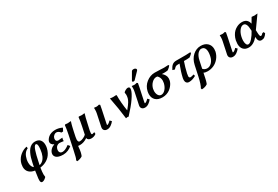

<svg xmlns="http://www.w3.org/2000/svg" viewBox="82 -1906 4893 3377"><g transform="rotate(-30 2528.5 -217.5)"><path d="M371.1 -434.1V-399.9Q285.6 -363.8 258.8 -237.8Q252.9 -205.1 252.9 -176.8Q252.9 -92.8 300.8 -59.1Q302.2 -66.9 305.9 -83.3Q309.6 -99.6 311 -106.9L316.9 -137.2Q327.6 -189.5 340.6 -231.9Q353.5 -274.4 372.6 -314.2Q391.6 -354 414.6 -380.9Q437.5 -407.7 468.8 -423.8Q500 -439.9 537.1 -439.9Q606.9 -439.9 639.9 -400.9Q672.9 -361.8 672.9 -298.8Q672.9 -265.1 666 -235.8Q655.3 -188.5 634.8 -150.1Q614.3 -111.8 588.6 -85.4Q563 -59.1 530.8 -39.8Q498.5 -20.5 465.6 -10.3Q432.6 0 396 4.9Q382.8 85.9 382.8 140.1Q382.8 163.6 387.2 181.2L386.2 190.9Q384.3 192.9 381.1 196.3Q377.9 199.7 367.9 208.5Q357.9 217.3 348.1 223.9Q338.4 230.5 325 235.8Q311.5 241.2 299.8 241.2Q266.1 241.2 266.1 188Q266.1 176.3 268.1 151.9Q271.5 113.3 289.1 3.9Q215.3 -6.8 173.6 -48.3Q131.8 -89.8 131.8 -159.2Q131.8 -181.2 138.2 -213.9Q146.5 -254.4 167 -290.5Q187.5 -326.7 213.1 -351.6Q238.8 -376.5 267.8 -395Q296.9 -413.6 323.2 -423.1Q349.6 -432.6 371.1 -434.1ZM421.9 -119.1Q419.9 -109.4 416 -91.8Q410.2 -66.9 404.8 -39.1Q433.1 -44.9 457 -61Q481 -77.1 497.6 -100.1Q514.2 -123 525.4 -148.9Q536.6 -174.8 543.9 -204.1Q559.1 -279.8 559.1 -323.2Q559.1 -391.1 529.8 -391.1Q513.7 -391.1 497.8 -367.4Q481.9 -343.8 468 -300.5Q454.1 -257.3 443.6 -215.8Q433.1 -174.3 421.9 -119.1Z M942.9 -391.1Q920.9 -390.1 896.5 -371.1Q872.1 -352.1 863.8 -319.8Q857.9 -287.1 870.1 -269Q882.3 -251 908.2 -251Q915 -251 958 -255.9Q971.7 -257.8 994.1 -257.8L988.8 -242.2Q985.8 -237.8 984.9 -225.1Q982.4 -215.3 983.9 -192.9Q980.5 -193.4 962.6 -195.8Q944.8 -198.2 926.8 -200.2Q908.7 -202.1 899.9 -202.1Q875 -202.1 849.6 -183.3Q824.2 -164.6 814 -123Q806.6 -83.5 823 -61.3Q839.4 -39.1 874 -39.1Q928.7 -39.1 1008.8 -100.1L1041 -61Q1007.8 -31.7 961.4 -11.2Q915 9.3 861.8 9.8Q811 9.8 774.9 -0.7Q738.8 -11.2 720.9 -29.1Q703.1 -46.9 697 -67.1Q690.9 -87.4 695.8 -109.9Q702.6 -146 733.2 -178Q763.7 -210 813 -228Q780.8 -239.7 764.9 -263.9Q749 -288.1 755.9 -319.8Q760.7 -336.9 773.9 -356.2Q787.1 -375.5 809.6 -395Q832 -414.6 868.4 -427.2Q904.8 -439.9 947.8 -439.9Q985.8 -440.4 1024.2 -430.7Q1062.5 -420.9 1089.8 -405.8Q1088.4 -398.4 1059.1 -345.2L1022.9 -344.2Q1008.8 -365.7 987.1 -378.4Q965.3 -391.1 942.9 -391.1Z M1220.7 -248 1200.7 -152.8Q1193.8 -121.1 1193.8 -102.1Q1193.8 -47.9 1228 -47.9Q1262.7 -47.9 1303.2 -66.9Q1343.8 -85.9 1365.7 -109.9L1361.8 -107.9Q1366.7 -131.3 1376.7 -179Q1386.7 -226.6 1391.6 -250Q1415 -358.9 1419.9 -424.8L1429.7 -435.1Q1461.4 -430.2 1482.9 -430.2Q1507.3 -430.2 1544.9 -436V-425.8Q1526.4 -373 1500 -248L1472.7 -126Q1460 -64 1472.7 -49.8Q1473.6 -48.8 1484.9 -48.8Q1493.2 -48.8 1527.8 -61L1529.8 -23.9Q1488.3 9.8 1429.7 9.8Q1398.4 9.8 1377.7 -3.4Q1356.9 -16.6 1352.1 -42Q1278.3 9.8 1197.8 9.8Q1172.4 9.8 1160.6 6.8Q1160.6 11.2 1159.4 21.7Q1158.2 32.2 1157.7 36.1Q1153.8 85.9 1145 127.9Q1137.7 160.2 1124 194.8Q1106.9 209 1073.2 220.5Q1039.6 231.9 1012.7 231.9L1003.9 209Q1016.6 187.5 1026.1 151.6Q1035.6 115.7 1055.2 23.9Q1058.6 8.8 1060.1 1L1113.8 -250Q1136.7 -362.3 1141.6 -424.8L1151.9 -435.1Q1182.1 -430.2 1203.6 -430.2Q1229.5 -430.2 1265.6 -436L1266.6 -425.8Q1262.7 -415.5 1259.3 -405.3Q1255.9 -395 1252.4 -381.8Q1249 -368.7 1246.6 -359.9Q1244.1 -351.1 1240.2 -334Q1236.3 -316.9 1234.4 -308.8Q1232.4 -300.8 1227.5 -278.6Q1222.7 -256.3 1220.7 -248Z M1840.3 -439 1858.4 -424.8Q1855 -402.8 1842.3 -338.9Q1792.5 -103.5 1790.5 -92.8Q1786.1 -72.8 1785.6 -64.2Q1785.2 -55.7 1788.6 -55.2Q1814 -55.2 1862.3 -105L1893.6 -73.2Q1867.2 -38.6 1830.3 -13.2Q1793.5 12.2 1752.4 12.2Q1712.4 12.2 1691.9 -11.7Q1671.4 -35.6 1678.7 -75.2Q1686.5 -110.8 1695.1 -152.1Q1703.6 -193.4 1714.1 -243.2Q1724.6 -293 1730.5 -320.8Q1738.3 -356.9 1738.3 -394Q1738.3 -400.4 1737.8 -415Q1737.3 -429.7 1737.3 -434.1Q1762.7 -429.2 1788.6 -429.2Q1808.6 -429.2 1840.3 -439Z M2176.3 -433.1 2194.3 -428.2Q2191.9 -282.2 2221.2 -103Q2281.7 -175.8 2305.2 -215.3Q2328.6 -254.9 2336.4 -286.1Q2344.2 -321.8 2344.2 -349.1Q2344.2 -368.2 2339.4 -390.1Q2339.4 -391.1 2338.9 -393.1Q2338.4 -395 2338.4 -396Q2349.6 -413.1 2378.7 -428Q2407.7 -442.9 2423.3 -442.9Q2443.4 -442.9 2453.4 -433.8Q2463.4 -424.8 2463.1 -411.6Q2462.9 -398.4 2460.4 -382.8Q2447.3 -325.7 2380.6 -228.3Q2314 -130.9 2187.5 4.9Q2168.9 1 2164.1 1L2133.3 6.8Q2108.9 -204.1 2062.5 -437Q2096.7 -430.2 2129.4 -430.2Q2163.1 -430.2 2176.3 -433.1Z M2606.9 -439 2625 -424.8Q2621.6 -402.8 2608.9 -338.9Q2605.5 -322.3 2585.7 -231.4Q2565.9 -140.6 2556.6 -92.8Q2552.2 -72.8 2551.8 -64.2Q2551.3 -55.7 2554.7 -55.2Q2580.6 -55.2 2628.9 -105L2659.7 -73.2Q2633.3 -38.6 2596.7 -13.2Q2560.1 12.2 2519 12.2Q2479 12.2 2458.3 -11.7Q2437.5 -35.6 2444.8 -75.2Q2452.6 -110.8 2461.2 -152.1Q2469.7 -193.4 2480.2 -243.2Q2490.7 -293 2496.6 -320.8Q2504.9 -359.4 2504.9 -394Q2504.9 -400.4 2504.4 -415Q2503.9 -429.7 2503.9 -434.1Q2529.3 -429.2 2554.7 -429.2Q2575.2 -429.2 2606.9 -439ZM2679.7 -675.8Q2701.7 -675.8 2717 -664.3Q2732.4 -652.8 2729 -636.2Q2727.1 -627.9 2715.8 -616.2Q2693.4 -593.8 2652.6 -551Q2611.8 -508.3 2599.6 -496.1Q2590.3 -486.8 2575.7 -486.8Q2564 -486.8 2556.9 -492.4Q2549.8 -498 2549.8 -504.9Q2551.8 -508.3 2553.7 -512.2Q2554.2 -513.2 2554.7 -514.6Q2555.2 -516.1 2555.7 -517.1L2636.7 -657.2Q2647 -675.8 2679.7 -675.8Z M3191.4 -356.9 3185.5 -356Q3157.2 -350.1 3119.6 -350.1Q3082.5 -350.1 3068.4 -351.1Q3098.1 -327.6 3116.9 -295.4Q3135.7 -263.2 3135.7 -227.1Q3135.7 -204.1 3131.3 -186Q3126 -162.1 3113 -136.5Q3100.1 -110.8 3077.9 -84.5Q3055.7 -58.1 3027.3 -37.4Q2999 -16.6 2960 -3.4Q2920.9 9.8 2877.4 9.8Q2787.6 9.8 2740 -35.2Q2692.4 -80.1 2692.4 -154.8Q2692.4 -180.2 2698.7 -212.9Q2719.7 -311.5 2798.3 -373.8Q2877 -436 2970.7 -436Q3036.1 -436 3100.6 -432.1Q3107.4 -431.6 3119.6 -430.9Q3131.8 -430.2 3141.8 -429.7Q3151.9 -429.2 3159.7 -429.2Q3193.8 -429.2 3245.6 -433.1L3256.3 -418Q3237.3 -391.1 3191.4 -356.9ZM2957.5 -356Q2906.7 -356 2863 -311.8Q2819.3 -267.6 2804.7 -205.1Q2799.3 -177.2 2799.3 -159.2Q2799.3 -106.9 2821.3 -73Q2843.3 -39.1 2879.4 -39.1Q2923.8 -39.1 2962.6 -82.3Q3001.5 -125.5 3018.6 -194.8Q3024.4 -222.2 3024.4 -245.1Q3024.4 -309.6 2978.5 -354L2985.4 -353Q2970.7 -356 2957.5 -356Z M3578.6 -356H3519.5Q3481.9 -249.5 3459.5 -147.9Q3459 -146.5 3457.5 -139.9Q3456.1 -133.3 3455.6 -131.8L3456.5 -132.8Q3449.7 -103 3449.7 -86.9Q3449.7 -50.8 3481.4 -50.8Q3495.1 -50.8 3548.3 -65.9L3556.6 -32.2Q3482.4 9.8 3417.5 9.8Q3383.8 9.8 3365.7 -10.7Q3347.7 -31.2 3347.7 -65.9Q3347.7 -86.4 3351.6 -104Q3375.5 -214.8 3429.7 -356H3391.6Q3364.3 -356 3349.6 -346.7Q3335 -337.4 3306.6 -306.2L3262.7 -319.8Q3289.6 -376 3321.8 -403.1Q3354 -430.2 3404.3 -430.2H3601.6Q3634.8 -430.2 3688.5 -434.1L3699.7 -418.9Q3691.9 -407.7 3680.2 -396.5Q3668.5 -385.3 3660.9 -379.4Q3653.3 -373.5 3634.8 -359.9Q3613.8 -356 3578.6 -356Z M3661.6 199.2 3656.2 201.2Q3637.7 216.3 3605 225.1Q3572.3 233.9 3544.4 233.9L3535.6 210.9Q3570.8 154.3 3603.5 4.9L3647.5 -200.2Q3671.9 -312 3743.2 -376Q3814.5 -439.9 3905.3 -439.9Q3988.8 -439.9 4038.1 -393.8Q4087.4 -347.7 4087.4 -272.9Q4087.4 -248.5 4082.5 -220.2Q4064.9 -149.4 4021.2 -96.7Q3977.5 -43.9 3918.9 -17.1Q3860.4 9.8 3794.4 9.8Q3742.7 9.8 3714.4 -6.8Q3712.4 3.4 3707.5 24.4Q3702.6 45.4 3700.7 56.2L3698.2 69.8Q3697.3 75.2 3693.1 93Q3689 110.8 3687.5 117.2Q3686 123.5 3682.4 137.9Q3678.7 152.3 3676 160.4Q3673.3 168.5 3669.4 179.2Q3665.5 189.9 3661.6 199.2ZM3962.4 -199.2Q3971.7 -244.6 3971.7 -276.9Q3971.7 -391.1 3885.3 -391.1Q3870.6 -391.1 3853.8 -382.3Q3836.9 -373.5 3818.8 -355.5Q3800.8 -337.4 3784.9 -303.7Q3769 -270 3760.3 -226.1L3728.5 -77.1Q3762.2 -39.1 3812.5 -39.1Q3863.3 -39.1 3905.3 -82.3Q3947.3 -125.5 3962.4 -199.2Z M4394 -439 4412.1 -424.8Q4408.7 -402.8 4396 -338.9Q4346.2 -103.5 4344.2 -92.8Q4339.8 -72.8 4339.4 -64.2Q4338.9 -55.7 4342.3 -55.2Q4367.7 -55.2 4416 -105L4447.3 -73.2Q4420.9 -38.6 4384 -13.2Q4347.2 12.2 4306.2 12.2Q4266.1 12.2 4245.6 -11.7Q4225.1 -35.6 4232.4 -75.2Q4240.2 -110.8 4248.8 -152.1Q4257.3 -193.4 4267.8 -243.2Q4278.3 -293 4284.2 -320.8Q4292 -356.9 4292 -394Q4292 -400.4 4291.5 -415Q4291 -429.7 4291 -434.1Q4316.4 -429.2 4342.3 -429.2Q4362.3 -429.2 4394 -439Z M4958 -90.8 4986.8 -96.2 5000 -64.9Q4976.6 -28.3 4950.2 -9.3Q4923.8 9.8 4887.2 9.8Q4818.4 9.8 4816.9 -94.2V-96.2Q4728 9.8 4628.9 9.8Q4560.1 9.8 4522 -31.5Q4483.9 -72.8 4483.9 -144Q4483.9 -168 4491.2 -212.9Q4502 -262.7 4523.9 -303Q4545.9 -343.3 4571.8 -368.2Q4597.7 -393.1 4628.7 -409.9Q4659.7 -426.8 4687.7 -433.3Q4715.8 -439.9 4743.2 -439.9Q4776.9 -439.9 4802.5 -429.7Q4828.1 -419.4 4843 -401.9Q4857.9 -384.3 4865.7 -367.4Q4873.5 -350.6 4877.9 -331.1Q4883.8 -341.3 4905.3 -377.7Q4926.8 -414.1 4938 -433.1Q4957 -433.1 4966.8 -431.2L4995.1 -428.2Q4999 -428.2 5003.4 -428.7Q5007.8 -429.2 5013.2 -429.9Q5018.6 -430.7 5022 -431.2Q5033.7 -433.1 5057.1 -433.1L4882.8 -189L4886.2 -191.9Q4886.2 -182.1 4887.2 -162.8Q4888.2 -143.6 4888.2 -134.8Q4891.1 -60.1 4913.1 -60.1Q4933.6 -60.1 4958 -90.8ZM4649.9 -43Q4683.1 -43 4730.5 -96.4Q4777.8 -149.9 4816.9 -224.1L4814.9 -222.2Q4814.9 -225.6 4814.5 -232.4Q4814 -239.3 4814 -242.2Q4811 -387.2 4741.2 -387.2Q4699.2 -387.2 4661.9 -339.8Q4624.5 -292.5 4607.9 -217.8Q4599.1 -175.8 4599.1 -142.1Q4599.1 -95.7 4612.3 -69.3Q4625.5 -43 4649.9 -43Z"/></g></svg>

Font: Linear Smooth
Style: Bold Italic
Weight: 700
Designer: Philipp H. Poll, Flanker
Foundry: Philipp H. Poll, reworked by Flanker
Version: Version 1.061 | FøM Fix